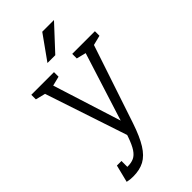

<svg xmlns="http://www.w3.org/2000/svg" viewBox="-292 -768 1042 1042"><g transform="rotate(-45 229.0 -247.5)"><path d="M199 23 25 -500H89L229 -58L369 -500H433L266 0ZM63 205Q50 205 40.5 204Q31 203 17 200L34 142Q45 143 58 144Q71 145 80 145Q108 145 127.5 136Q147 127 163 103Q179 79 195 33L206 0H266Q240 77 212 122Q184 167 148.5 186Q113 205 63 205ZM-15 -500H65V-445L-15 -465ZM79 -445V-500H159V-465ZM299 -500H379V-445L299 -465ZM393 -445V-500H473V-465ZM77 100V200H17L42 100ZM359 -700 229 -560H169L269 -700Z"/></g></svg>

Font: Epunda Slab Light
Style: Regular
Weight: 300
Designer: Simon Atzbach
Foundry: typofactur
Version: Version 1.102